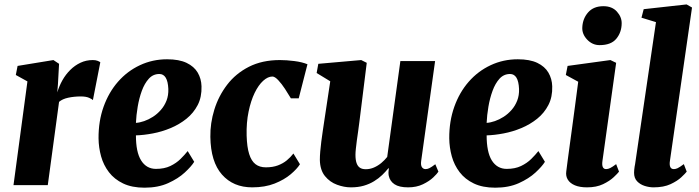

<svg xmlns="http://www.w3.org/2000/svg" viewBox="-20 -837 3159 868"><path d="M41 0 104 -469 51.5 -498 59.5 -539 221.5 -565.5 247 -548.5 242 -457 239 -419.5Q247.5 -448 262.2 -474.2Q277 -500.5 297.8 -521Q318.5 -541.5 344 -553.5Q369.5 -565.5 399.5 -565.5Q412.5 -565.5 421.2 -562Q430 -558.5 433.5 -555.5L400 -384.5Q397 -388.5 382.8 -394.8Q368.5 -401 345 -401Q330 -401 315.5 -399.5Q301 -398 288.2 -395.2Q275.5 -392.5 265 -387.8Q254.5 -383 247 -376.5L196 0Z M858 -105.5Q845 -84.5 815.2 -57Q785.5 -29.5 740 -9Q694.5 11.5 633.5 11.5Q576.5 11.5 536.8 -7.5Q497 -26.5 472.5 -58.5Q448 -90.5 437 -130.2Q426 -170 425.5 -211.5Q425 -289 448.2 -354.2Q471.5 -419.5 513.5 -467.5Q555.5 -515.5 612.5 -542.2Q669.5 -569 735.5 -569Q789.5 -569 823.5 -552.8Q857.5 -536.5 873.8 -508.8Q890 -481 891 -447Q892.5 -398.5 873.8 -362.2Q855 -326 823 -300.2Q791 -274.5 751.5 -258Q712 -241.5 671 -233.8Q630 -226 594.5 -225Q594.5 -187.5 600.2 -159.2Q606 -131 617.8 -112Q629.5 -93 646.5 -83.2Q663.5 -73.5 685 -73.5Q723 -73.5 750 -86.5Q777 -99.5 796 -118.2Q815 -137 828.5 -154ZM700.5 -502.5Q672 -502.5 652.8 -481.2Q633.5 -460 621.2 -426.5Q609 -393 602.5 -354.5Q596 -316 594.5 -281.5Q611.5 -282.5 631.8 -289.5Q652 -296.5 671.5 -309Q691 -321.5 707.2 -340Q723.5 -358.5 732.8 -382.2Q742 -406 741 -435Q739.5 -469 729.2 -485.8Q719 -502.5 700.5 -502.5Z M1120 10Q1034.5 10 983.5 -47.8Q932.5 -105.5 931 -218.5Q930 -280 949 -341.5Q968 -403 1006.8 -453.8Q1045.5 -504.5 1105.2 -535Q1165 -565.5 1245.5 -565.5Q1275 -565.5 1310.5 -561Q1346 -556.5 1370 -546.5L1330.5 -392.5H1295Q1283.5 -412 1268.5 -435Q1253.5 -458 1238 -474.5Q1222.5 -491 1211.5 -491Q1191 -491 1169.8 -471.8Q1148.5 -452.5 1131.2 -417Q1114 -381.5 1103.8 -332.2Q1093.5 -283 1095 -224Q1096.5 -172 1106.5 -140.5Q1116.5 -109 1135 -94.8Q1153.5 -80.5 1182 -80.5Q1213 -80.5 1236.2 -89.2Q1259.5 -98 1276.5 -112Q1293.5 -126 1306.5 -143L1336 -94.5Q1323 -73.5 1294 -49Q1265 -24.5 1221.5 -7.2Q1178 10 1120 10Z M1566 10Q1536 10 1503.8 -1.8Q1471.5 -13.5 1449.2 -40.8Q1427 -68 1426 -114Q1426 -131.5 1427.8 -152.5Q1429.5 -173.5 1432.5 -196.5Q1435.5 -219.5 1439 -243.5Q1442.5 -267.5 1446 -290.5L1473 -469.5L1411.5 -507L1419 -548.5L1613 -565.5L1638 -553L1605 -288Q1602.5 -266.5 1599.2 -244.2Q1596 -222 1593.2 -201.8Q1590.5 -181.5 1588.8 -165Q1587 -148.5 1587 -137.5Q1587 -114 1592 -99.8Q1597 -85.5 1607 -78.8Q1617 -72 1633.5 -72Q1653 -72 1670.8 -79.8Q1688.5 -87.5 1703.8 -100.2Q1719 -113 1730.5 -127.5L1790 -561H1947L1884 -109Q1881.5 -90 1887.5 -81.2Q1893.5 -72.5 1904 -72.5Q1912.5 -72.5 1921.2 -76.8Q1930 -81 1948 -94.5L1962 -61Q1956.5 -52 1938.8 -35Q1921 -18 1892 -4Q1863 10 1825 10Q1784.5 10 1763.5 -4Q1742.5 -18 1737.5 -42.5Q1737 -45.5 1736.5 -49.5Q1736 -53.5 1736.2 -57.8Q1736.5 -62 1737 -66.8Q1737.5 -71.5 1738 -75.5L1736 -76.5Q1723.5 -61 1707.8 -45.8Q1692 -30.5 1671.2 -17.8Q1650.5 -5 1624.8 2.5Q1599 10 1566 10Z M2443.5 -105.5Q2430.5 -84.5 2400.8 -57Q2371 -29.5 2325.5 -9Q2280 11.5 2219 11.5Q2162 11.5 2122.2 -7.5Q2082.5 -26.5 2058 -58.5Q2033.5 -90.5 2022.5 -130.2Q2011.5 -170 2011 -211.5Q2010.5 -289 2033.8 -354.2Q2057 -419.5 2099 -467.5Q2141 -515.5 2198 -542.2Q2255 -569 2321 -569Q2375 -569 2409 -552.8Q2443 -536.5 2459.2 -508.8Q2475.5 -481 2476.5 -447Q2478 -398.5 2459.2 -362.2Q2440.5 -326 2408.5 -300.2Q2376.5 -274.5 2337 -258Q2297.5 -241.5 2256.5 -233.8Q2215.5 -226 2180 -225Q2180 -187.5 2185.8 -159.2Q2191.5 -131 2203.2 -112Q2215 -93 2232 -83.2Q2249 -73.5 2270.5 -73.5Q2308.5 -73.5 2335.5 -86.5Q2362.5 -99.5 2381.5 -118.2Q2400.5 -137 2414 -154ZM2286 -502.5Q2257.5 -502.5 2238.2 -481.2Q2219 -460 2206.8 -426.5Q2194.5 -393 2188 -354.5Q2181.5 -316 2180 -281.5Q2197 -282.5 2217.2 -289.5Q2237.5 -296.5 2257 -309Q2276.5 -321.5 2292.8 -340Q2309 -358.5 2318.2 -382.2Q2327.5 -406 2326.5 -435Q2325 -469 2314.8 -485.8Q2304.5 -502.5 2286 -502.5Z M2634 10Q2601 10 2579 0.8Q2557 -8.5 2547 -24.8Q2537 -41 2540 -62Q2542.5 -84.5 2546.8 -115Q2551 -145.5 2556 -183.2Q2561 -221 2567.2 -265.5Q2573.5 -310 2580 -360.8Q2586.5 -411.5 2594 -467.5L2538 -498L2546 -539L2739.5 -565.5L2765.5 -553L2703.5 -109Q2701 -91 2705.2 -81.8Q2709.5 -72.5 2720 -72.5Q2729 -72.5 2739 -77.5Q2749 -82.5 2765.5 -95L2778.5 -61Q2772.5 -53 2754.5 -36Q2736.5 -19 2706.5 -4.5Q2676.5 10 2634 10ZM2690.5 -633Q2658 -633 2634.2 -658.2Q2610.5 -683.5 2612.5 -714Q2614.5 -753.5 2639 -781.2Q2663.5 -809 2708 -809Q2747 -809 2769 -784.5Q2791 -760 2790.5 -731Q2790 -690.5 2766.2 -661.8Q2742.5 -633 2690.5 -633Z M3008.5 -109Q3006 -92 3010.2 -82.2Q3014.5 -72.5 3026.5 -72.5Q3034 -72.5 3043 -76.5Q3052 -80.5 3071.5 -95L3084.5 -61Q3078 -52.5 3060.2 -35.8Q3042.5 -19 3011.5 -4.5Q2980.5 10 2934.5 10Q2915 10 2894.5 3.5Q2874 -3 2860.2 -17.5Q2846.5 -32 2846.5 -56Q2846.5 -62 2847.2 -69.2Q2848 -76.5 2849 -83.5Q2850 -90.5 2851 -94L2945.5 -737L2880 -757L2890 -795.5L3084 -817L3108.5 -803Z"/></svg>

Font: Merriweather 24pt Black
Style: Italic
Weight: 900
Italic angle: -7.8°
Designer: Eben Sorkin
Foundry: Eben Sorkin
Version: Version 2.101